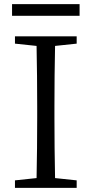

<svg xmlns="http://www.w3.org/2000/svg" viewBox="-20 -904 441 924"><path d="M349 -729V-694L245 -683Q242 -541 242 -392V-337Q242 -193 245 -47L349 -36V0H52V-36L156 -47Q159 -190 159 -337V-392Q159 -538 156 -683L52 -694V-729ZM38 -884H363V-828H38Z"/></svg>

Font: Han-Nom Khai
Style: Regular
Weight: 400
Version: Version 1.200;June 22, 2023;FontCreator 14.0.0.2814 64-bit